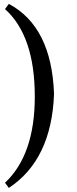

<svg xmlns="http://www.w3.org/2000/svg" viewBox="-20 -801 391 975"><path d="M24.9 153.3 5.4 127Q156.7 -14.6 156.7 -310.5Q156.7 -619.1 5.4 -754.9L24.9 -781.2Q242.2 -665.5 254.4 -324.2Q242.2 9.8 24.9 153.3Z"/></svg>

Font: Almanac
Style: Regular
Weight: 400
Designer: Eden's Almanac
Version: Version 3.501;March 28, 2021;FontCreator 13.0.0.2683 64-bit